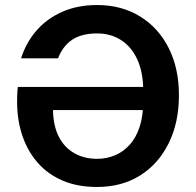

<svg xmlns="http://www.w3.org/2000/svg" viewBox="-20 -732 780 764"><path d="M366 12Q289 12 230 -13Q171 -38 130.5 -84Q90 -130 69 -192Q48 -254 48 -327Q48 -340 48.5 -355Q49 -370 51 -386H587V-294H191Q192 -230 214.5 -187Q237 -144 276.5 -122Q316 -100 366 -100Q404 -100 437.5 -114Q471 -128 496.5 -156.5Q522 -185 536 -228.5Q550 -272 550 -331V-369Q550 -443 527 -494Q504 -545 462.5 -572Q421 -599 367 -599Q305 -599 267.5 -574Q230 -549 211 -500H64Q83 -561 124 -609Q165 -657 226.5 -684.5Q288 -712 366 -712Q464 -712 537.5 -666.5Q611 -621 651.5 -540.5Q692 -460 692 -353Q692 -244 651 -161.5Q610 -79 537 -33.5Q464 12 366 12Z"/></svg>

Font: DM Sans 10pt SemiBold
Style: Regular
Weight: 600
Version: Version 4.004;gftools[0.9.30]